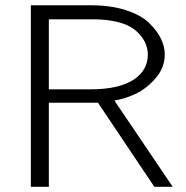

<svg xmlns="http://www.w3.org/2000/svg" viewBox="-20 -715 711 735"><path d="M98.1 0V-694.8H328.1Q403.3 -694.8 460.7 -676.5Q518.1 -658.2 549.1 -628.7Q580.1 -599.1 595.5 -568.1Q610.8 -537.1 610.8 -506.8Q610.8 -457 576.9 -417Q543 -377 501.5 -356.9Q460 -336.9 418 -330.1L641.1 0H570.8L355 -321.8H167V0ZM167 -373H325.2Q437 -373 493.2 -411.1Q545.9 -446.8 545.9 -505.9Q545.9 -554.7 503.9 -594.2Q461.9 -633.8 367.2 -640.1Q353 -641.1 324.2 -641.1H167Z"/></svg>

Font: CMU Bright
Style: Roman
Weight: 500
Version: Version 0.7.0